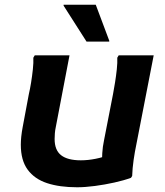

<svg xmlns="http://www.w3.org/2000/svg" viewBox="-20 -780 696 812"><path d="M68 -168Q68 -184 70 -203Q72 -222 76 -243L102 -382Q107 -403 111.5 -431Q116 -459 119 -487Q122 -515 121 -536L127 -546H274L216 -243Q213 -229 212 -216Q211 -203 211 -192Q211 -145 238.5 -123.5Q266 -102 322 -102Q352 -102 384.5 -108.5Q417 -115 443 -126L412 -84Q411 -105 412.5 -132Q414 -159 420 -187L458 -382Q462 -403 466.5 -431Q471 -459 474 -487Q477 -515 476 -536L482 -546H630L557 -171Q550 -138 545 -103Q540 -68 539 -36L534 -28Q504 -17 463.5 -8Q423 1 381.5 6.5Q340 12 306 12Q232 12 179 -5.5Q126 -23 97 -62.5Q68 -102 68 -168ZM346 -604 249 -756V-760H385L442 -608V-604Z"/></svg>

Font: Kufam SemiBold
Style: Italic
Weight: 600
Italic angle: -11°
Designer: Artur Schmal
Foundry: Original Type
Version: Version 1.301; ttfautohint (v1.8.3)